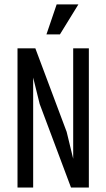

<svg xmlns="http://www.w3.org/2000/svg" viewBox="-20 -842 478 862"><path d="M138.7 -625 128.9 -593.8V0H58.6V-625ZM378.9 -625V0H298.8L308.6 -30.3V-625ZM102.5 -600.6 138.7 -625 279.3 -250 334 -24.4 298.8 0 158.2 -375ZM234.4 -822.3H332L249 -687.5H188.5Z"/></svg>

Font: Sudo Var
Style: Regular
Weight: 400
Monospace: yes
Designer: Jens Kutilek
Foundry: Jens Kutilek
Version: Version 0.065;FEAKit 1.0